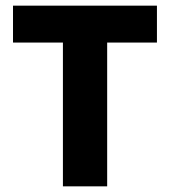

<svg xmlns="http://www.w3.org/2000/svg" viewBox="-20 -659 601 679"><path d="M202.5 0V-609H359V0ZM26 -508.5V-639H535V-508.5Z"/></svg>

Font: Anek Tamil
Style: Bold
Weight: 700
Designer: Aadarsh Rajan (Tamil), Yesha Goshar (Latin)
Foundry: Ek Type
Version: Version 1.003